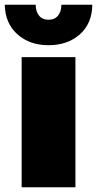

<svg xmlns="http://www.w3.org/2000/svg" viewBox="-41 -787 408 807"><path d="M50 0V-547H276V0ZM163 -597Q84 -597 32.5 -642.5Q-19 -688 -21 -767H109Q109 -739 123 -721.5Q137 -704 163 -704Q189 -704 203 -721.5Q217 -739 217 -767H347Q346 -688 294.5 -642.5Q243 -597 163 -597Z"/></svg>

Font: MOST Montserrat Black
Style: Regular
Weight: 900
Designer: Julieta Ulanovsky
Foundry: Julieta Ulanovsky
Version: Version 8.000;March 11, 2024;FontCreator 15.0.0.2926 64-bit